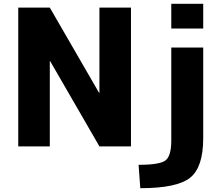

<svg xmlns="http://www.w3.org/2000/svg" viewBox="-20 -770 1180 1010"><path d="M76 0V-730H242L501 -282H503V-730H669V0H503L244 -448H242V0ZM881 -620V-750H1049V-620ZM881 -31V-520H1049V-43Q1049 110 980 165Q911 220 718 220L709 97Q820 97 850.5 74Q881 51 881 -31Z"/></svg>

Font: Mplus 1p ExtraBold
Style: Regular
Weight: 800
Version: Version 1.061